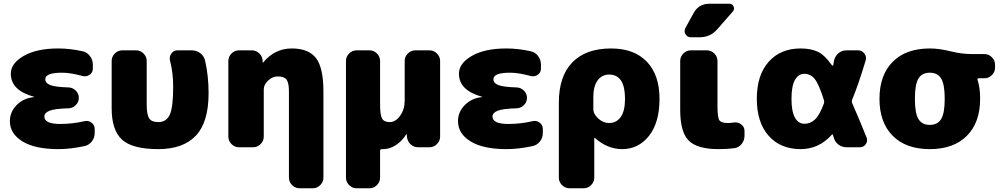

<svg xmlns="http://www.w3.org/2000/svg" viewBox="-20 -790 5371 1030"><path d="M433 -140Q454 -145 471 -132Q488 -119 488 -98V-77Q488 -51 472.5 -31Q457 -11 432 -6Q357 10 293 10Q168 10 100.5 -31.5Q33 -73 33 -140Q33 -189 69 -226Q105 -263 161 -269Q163 -269 163 -270Q163 -271 162 -271Q38 -305 38 -395Q38 -450 107 -490Q176 -530 293 -530Q356 -530 423 -515Q447 -510 462.5 -489.5Q478 -469 478 -443V-422Q478 -401 461 -389Q444 -377 424 -382Q358 -400 313 -400Q223 -400 223 -365Q223 -344 250 -333.5Q277 -323 348 -321Q371 -320 387 -303.5Q403 -287 403 -265Q403 -243 387 -226.5Q371 -210 348 -209Q274 -207 246 -196Q218 -185 218 -165Q218 -125 303 -125Q370 -125 433 -140Z M1008 -520Q1034 -520 1054 -505Q1074 -490 1080 -466Q1099 -383 1099 -290Q1099 -134 1030.5 -62Q962 10 829 10Q691 10 635 -40.5Q579 -91 579 -210V-463Q579 -486 596 -503Q613 -520 636 -520H710Q733 -520 750 -503Q767 -486 767 -463V-230Q767 -174 780.5 -154.5Q794 -135 829 -135Q872 -135 890.5 -174Q909 -213 909 -325Q909 -400 892 -465Q887 -485 899 -502.5Q911 -520 932 -520Z M1715 -300V163Q1715 186 1698 203Q1681 220 1658 220H1587Q1564 220 1547 203Q1530 186 1530 163V-300Q1530 -346 1517 -363Q1504 -380 1470 -380Q1442 -380 1418.5 -358Q1395 -336 1395 -310V-57Q1395 -34 1378 -17Q1361 0 1338 0H1262Q1239 0 1222 -17Q1205 -34 1205 -57V-463Q1205 -486 1222 -503Q1239 -520 1262 -520H1330Q1354 -520 1371 -503.5Q1388 -487 1389 -463V-455Q1389 -454 1390 -454Q1392 -454 1392 -455Q1454 -530 1545 -530Q1636 -530 1675.5 -478Q1715 -426 1715 -300Z M2284 -520Q2307 -520 2324 -503Q2341 -486 2341 -463V-57Q2341 -34 2324 -17Q2307 0 2284 0H2223Q2199 0 2182 -16.5Q2165 -33 2163 -57L2162 -69Q2162 -70 2161 -70Q2159 -70 2159 -69Q2137 -33 2103.5 -11.5Q2070 10 2037 10H2028Q2019 10 2019 18V163Q2019 186 2002 203Q1985 220 1962 220H1893Q1870 220 1853 203Q1836 186 1836 163V-463Q1836 -486 1853 -503Q1870 -520 1893 -520H1962Q1985 -520 2002 -503Q2019 -486 2019 -463V-230Q2019 -172 2030 -153.5Q2041 -135 2071 -135Q2102 -135 2126.5 -169Q2151 -203 2151 -250V-463Q2151 -486 2168 -503Q2185 -520 2208 -520Z M2837 -140Q2858 -145 2875 -132Q2892 -119 2892 -98V-77Q2892 -51 2876.5 -31Q2861 -11 2836 -6Q2761 10 2697 10Q2572 10 2504.5 -31.5Q2437 -73 2437 -140Q2437 -189 2473 -226Q2509 -263 2565 -269Q2567 -269 2567 -270Q2567 -271 2566 -271Q2442 -305 2442 -395Q2442 -450 2511 -490Q2580 -530 2697 -530Q2760 -530 2827 -515Q2851 -510 2866.5 -489.5Q2882 -469 2882 -443V-422Q2882 -401 2865 -389Q2848 -377 2828 -382Q2762 -400 2717 -400Q2627 -400 2627 -365Q2627 -344 2654 -333.5Q2681 -323 2752 -321Q2775 -320 2791 -303.5Q2807 -287 2807 -265Q2807 -243 2791 -226.5Q2775 -210 2752 -209Q2678 -207 2650 -196Q2622 -185 2622 -165Q2622 -125 2707 -125Q2774 -125 2837 -140Z M3248 -130Q3287 -130 3310 -162.5Q3333 -195 3333 -260Q3333 -390 3248 -390Q3209 -390 3186 -358.5Q3163 -327 3163 -270V-205Q3163 -178 3189.5 -154Q3216 -130 3248 -130ZM3258 -530Q3382 -530 3450 -459Q3518 -388 3518 -260Q3518 -132 3461.5 -61Q3405 10 3318 10Q3239 10 3171 -50Q3170 -51 3169 -51Q3168 -51 3168 -50V163Q3168 186 3151 203Q3134 220 3111 220H3035Q3012 220 2995 203Q2978 186 2978 163V-240Q2978 -381 3050.5 -455.5Q3123 -530 3258 -530Z M3918 -133Q3939 -136 3956.5 -122.5Q3974 -109 3974 -88V-62Q3974 -37 3958.5 -17.5Q3943 2 3919 5Q3884 10 3834 10Q3720 10 3674.5 -36Q3629 -82 3629 -200V-463Q3629 -486 3646 -503Q3663 -520 3686 -520H3772Q3795 -520 3812 -503Q3829 -486 3829 -463V-220Q3829 -160 3839 -145Q3849 -130 3884 -130Q3899 -130 3918 -133ZM3786 -770H3892Q3909 -770 3915.5 -755Q3922 -740 3911 -728L3827 -632Q3790 -590 3732 -590H3686Q3667 -590 3657.5 -606.5Q3648 -623 3657 -640L3701 -720Q3728 -770 3786 -770Z M4400 -235Q4403 -244 4400 -253Q4373 -339 4350.5 -366.5Q4328 -394 4295 -394Q4263 -394 4244.5 -361Q4226 -328 4226 -260Q4226 -192 4244.5 -159Q4263 -126 4295 -126Q4328 -126 4352.5 -149.5Q4377 -173 4400 -235ZM4551 -238Q4591 -147 4629 -52Q4636 -33 4624.5 -16.5Q4613 0 4593 0H4521Q4496 0 4476.5 -15.5Q4457 -31 4452 -55Q4451 -56 4450 -60Q4449 -64 4449 -65Q4446 -73 4442 -67Q4373 10 4275 10Q4167 10 4103.5 -61.5Q4040 -133 4040 -260Q4040 -387 4103.5 -458.5Q4167 -530 4275 -530Q4330 -530 4367 -512.5Q4404 -495 4443 -440Q4445 -438 4447 -438Q4449 -438 4450 -440Q4451 -444 4452 -452Q4453 -460 4454 -464Q4459 -488 4477.5 -504Q4496 -520 4521 -520H4583Q4604 -520 4617 -503Q4630 -486 4624 -466Q4586 -339 4551 -254Q4548 -246 4551 -238Z M4907 -151.5Q4926 -120 4968 -120Q5010 -120 5029 -151.5Q5048 -183 5048 -260Q5048 -337 5029 -368.5Q5010 -400 4968 -400Q4926 -400 4907 -368.5Q4888 -337 4888 -260Q4888 -183 4907 -151.5ZM5261 -500Q5284 -500 5301 -483Q5318 -466 5318 -443V-427Q5318 -404 5301 -387Q5284 -370 5261 -370H5230Q5222 -370 5224 -362Q5238 -320 5238 -260Q5238 -133 5167 -61.5Q5096 10 4968 10Q4840 10 4769 -61.5Q4698 -133 4698 -260Q4698 -387 4769 -458.5Q4840 -530 4968 -530Q5018 -530 5078.5 -515Q5139 -500 5193 -500Z"/></svg>

Font: Rounded Mplus 1c Black
Style: Regular
Weight: 900
Version: Version 1.059.20150529